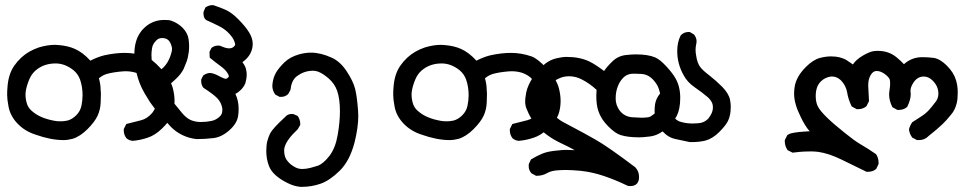

<svg xmlns="http://www.w3.org/2000/svg" viewBox="-20 -433 3741 746"><path d="M460.9 74.2Q460.9 72.3 460.9 68.4L470.7 48.8Q502.9 41 528.3 34.2Q551.8 28.3 571.3 5.9Q586.9 -13.7 586.9 -34.2Q586.9 -52.7 578.1 -78.1Q570.3 -99.6 549.8 -123Q534.2 -141.6 507.8 -150.4Q488.3 -156.2 467.8 -156.2Q460 -156.2 441.9 -154.3Q423.8 -152.3 407.7 -148.9Q391.6 -145.5 382.8 -141.1Q374 -136.7 364.3 -128.9Q371.1 -104.5 371.1 -83Q372.1 -75.2 372.1 -69.3Q372.1 -50.8 371.1 -34.2Q370.1 -7.8 359.4 16.1Q348.6 40 320.3 68.4Q291 97.7 261.7 106.4Q243.2 111.3 226.6 111.3Q177.7 111.3 117.2 89.8Q75.2 76.2 46.9 45.9Q18.6 15.6 12.7 -21.5Q7.8 -46.9 7.8 -64Q7.8 -81.1 8.8 -90.8Q11.7 -144.5 36.1 -178.7Q46.9 -194.3 62.5 -209Q90.8 -235.4 131.8 -249Q165 -258.8 193.4 -258.8Q201.2 -258.8 209 -257.8Q244.1 -254.9 270.5 -243.2Q301.8 -229.5 331.1 -197.3Q357.4 -210.9 383.8 -217.8Q427.7 -227.5 464.8 -227.5Q505.9 -227.5 544.9 -213.9Q568.4 -206.1 605 -166.5Q641.6 -127 651.4 -90.8Q658.2 -64.5 658.2 -41Q658.2 -13.7 650.4 9.8Q647.5 17.6 644.5 23.4Q634.8 42 608.4 67.4Q582 92.8 554.7 101.6Q527.3 111.3 496.1 114.3Q481.4 113.3 470.7 103.5Q460.9 89.8 460.9 74.2ZM300.8 -63.5Q300.8 -95.7 291 -124Q283.2 -145.5 265.6 -160.2Q232.4 -186.5 196.3 -186.5Q156.2 -186.5 127 -166Q117.2 -159.2 110.4 -151.4Q97.7 -137.7 88.4 -110.8Q79.1 -84 79.1 -65.4Q79.1 -45.9 85.9 -26.4Q91.8 -10.7 108.4 2Q137.7 26.4 190.4 36.1Q201.2 38.1 207.5 38.1Q213.9 38.1 221.2 38.1Q228.5 38.1 243.2 35.2Q260.7 30.3 276.4 14.6Q292 -1 296.4 -22Q300.8 -43 300.8 -63.5Z M894.5 -68.4Q907.2 -42 907.2 -9.8Q907.2 2.9 905.3 16.6Q901.4 45.9 872.1 72.3Q841.8 99.6 809.6 103.5Q777.3 107.4 744.1 107.4Q731.4 106.4 713.9 101.6Q666 86.9 634.8 49.8Q614.3 27.3 595.7 5.9Q577.1 -15.6 563.5 -35.2Q540 -71.3 528.3 -96.7Q513.7 -129.9 507.8 -162.6Q502 -195.3 502 -220.7Q502 -273.4 524.4 -305.7Q531.2 -316.4 541 -325.2Q573.2 -355.5 618.2 -355.5Q624 -355.5 633.3 -355Q642.6 -354.5 655.3 -348.6Q674.8 -339.8 690.4 -324.2Q710 -303.7 712.9 -279.3Q714.8 -264.6 714.8 -252.9Q714.8 -241.2 713.4 -230.5Q711.9 -219.7 709.5 -208.5Q707 -197.3 702.1 -186.5Q694.3 -164.1 686.5 -153.3Q676.8 -137.7 652.3 -116.2Q632.8 -97.7 613.3 -85L685.5 3.9Q704.1 26.4 721.7 33.7Q739.3 41 759.8 41Q782.2 41 800.8 37.1Q820.3 33.2 834 19.5Q843.8 10.7 843.8 -3.9Q843.8 -7.8 843.8 -11.7Q839.8 -35.2 824.2 -51.3Q808.6 -67.4 770.5 -91.8Q761.7 -102.5 761.7 -118.2Q761.7 -120.1 761.7 -124L769.5 -139.6Q783.2 -149.4 795.9 -149.4Q810.5 -149.4 837.9 -133.8Q851.6 -127 857.4 -127Q862.3 -127 867.2 -132.8Q869.1 -133.8 869.1 -137.2Q869.1 -140.6 864.3 -148.4Q856.4 -162.1 836.9 -176.3Q817.4 -190.4 794.9 -209L793.9 -231.4L801.8 -247.1Q813.5 -255.9 827.1 -255.9Q833 -255.9 835.9 -254.9Q857.4 -245.1 870.1 -245.1Q882.8 -245.1 889.6 -252.9Q893.6 -255.9 893.6 -259.8Q893.6 -263.7 891.6 -269.5Q885.7 -288.1 865.2 -307.6Q851.6 -321.3 830.1 -332Q808.6 -342.8 780.3 -355.5Q773.4 -362.3 772 -368.7Q770.5 -375 770.5 -378.9Q770.5 -385.7 771.5 -388.7L778.3 -404.3Q792 -413.1 805.7 -413.1Q809.6 -413.1 811.5 -412.1Q835 -404.3 857.4 -394.5Q880.9 -383.8 907.7 -356.4Q934.6 -329.1 948.2 -306.6Q961.9 -284.2 961.9 -262.7Q961.9 -242.2 952.1 -224.1Q942.4 -206.1 921.9 -191.4Q934.6 -174.8 936.5 -161.1Q938.5 -152.3 938.5 -143.6Q938.5 -134.8 937 -126Q935.5 -117.2 933.6 -110.4Q927.7 -95.7 916.5 -84.5Q905.3 -73.2 894.5 -68.4ZM648.4 -242.2Q648.4 -252.9 641.6 -266.6Q632.8 -285.2 609.4 -285.2Q594.7 -285.2 585.9 -274.4Q573.2 -261.7 570.8 -246.1Q568.4 -230.5 568.4 -220.7Q568.4 -179.7 583 -144.5L600.6 -159.2Q635.7 -182.6 647.5 -234.4Q648.4 -238.3 648.4 -242.2Z M1014.6 153.3Q1014.6 143.6 1015.6 133.3Q1016.6 123 1018.6 115.2Q1022.5 100.6 1029.3 85.9Q1040 65.4 1087.9 21.5Q1097.7 9.8 1113.3 9.8Q1119.1 9.8 1121.1 10.7L1136.7 17.6Q1146.5 32.2 1146.5 46.9Q1146.5 48.8 1146.5 52.7L1136.7 69.3Q1093.8 109.4 1085.9 138.7Q1084 145.5 1084 151.4Q1084 178.7 1097.7 193.4Q1108.4 207 1127 216.8Q1139.6 223.6 1154.3 223.6Q1169.9 223.6 1188 218.8Q1206.1 213.9 1214.8 210.9Q1236.3 203.1 1259.8 172.9Q1283.2 142.6 1292 91.8Q1300.8 41 1300.8 0Q1300.8 -48.8 1290 -80.1Q1280.3 -107.4 1258.3 -127Q1236.3 -146.5 1216.8 -154.3Q1207 -158.2 1196.3 -158.2Q1160.2 -158.2 1130.9 -134.8Q1112.3 -119.1 1108.4 -83L1099.6 -67.4Q1087.9 -56.6 1072.3 -56.6Q1070.3 -56.6 1066.4 -56.6L1049.8 -65.4Q1038.1 -81.1 1038.1 -99.6Q1038.1 -104.5 1039.1 -110.4Q1042 -132.8 1052.7 -151.4Q1064.5 -170.9 1085.9 -191.4Q1107.4 -211.9 1141.6 -221.7Q1166 -228.5 1188.5 -228.5Q1225.6 -228.5 1268.6 -209Q1301.8 -194.3 1327.1 -155.8Q1352.5 -117.2 1359.9 -87.4Q1367.2 -57.6 1371.1 -4.9Q1372.1 5.9 1372.1 16.6Q1372.1 62.5 1357.4 121.1Q1337.9 194.3 1298.8 231.4Q1260.7 268.6 1225.6 280.8Q1190.4 293 1153.3 293Q1150.4 293 1147.5 293Q1123 291 1097.7 278.3Q1040 250 1025.4 212.9Q1014.6 185.5 1014.6 153.3Z M1960.9 74.2Q1960.9 72.3 1960.9 68.4L1970.7 48.8Q2002.9 41 2028.3 34.2Q2051.8 28.3 2071.3 5.9Q2086.9 -13.7 2086.9 -34.2Q2086.9 -52.7 2078.1 -78.1Q2070.3 -99.6 2049.8 -123Q2034.2 -141.6 2007.8 -150.4Q1988.3 -156.2 1967.8 -156.2Q1960 -156.2 1941.9 -154.3Q1923.8 -152.3 1907.7 -148.9Q1891.6 -145.5 1882.8 -141.1Q1874 -136.7 1864.3 -128.9Q1871.1 -104.5 1871.1 -83Q1872.1 -75.2 1872.1 -69.3Q1872.1 -50.8 1871.1 -34.2Q1870.1 -7.8 1859.4 16.1Q1848.6 40 1820.3 68.4Q1791 97.7 1761.7 106.4Q1743.2 111.3 1726.6 111.3Q1677.7 111.3 1617.2 89.8Q1575.2 76.2 1546.9 45.9Q1518.6 15.6 1512.7 -21.5Q1507.8 -46.9 1507.8 -64Q1507.8 -81.1 1508.8 -90.8Q1511.7 -144.5 1536.1 -178.7Q1546.9 -194.3 1562.5 -209Q1590.8 -235.4 1631.8 -249Q1665 -258.8 1693.4 -258.8Q1701.2 -258.8 1709 -257.8Q1744.1 -254.9 1770.5 -243.2Q1801.8 -229.5 1831.1 -197.3Q1857.4 -210.9 1883.8 -217.8Q1927.7 -227.5 1964.8 -227.5Q2005.9 -227.5 2044.9 -213.9Q2068.4 -206.1 2105 -166.5Q2141.6 -127 2151.4 -90.8Q2158.2 -64.5 2158.2 -41Q2158.2 -13.7 2150.4 9.8Q2147.5 17.6 2144.5 23.4Q2134.8 42 2108.4 67.4Q2082 92.8 2054.7 101.6Q2027.3 111.3 1996.1 114.3Q1981.4 113.3 1970.7 103.5Q1960.9 89.8 1960.9 74.2ZM1800.8 -63.5Q1800.8 -95.7 1791 -124Q1783.2 -145.5 1765.6 -160.2Q1732.4 -186.5 1696.3 -186.5Q1656.2 -186.5 1627 -166Q1617.2 -159.2 1610.4 -151.4Q1597.7 -137.7 1588.4 -110.8Q1579.1 -84 1579.1 -65.4Q1579.1 -45.9 1585.9 -26.4Q1591.8 -10.7 1608.4 2Q1637.7 26.4 1690.4 36.1Q1701.2 38.1 1707.5 38.1Q1713.9 38.1 1721.2 38.1Q1728.5 38.1 1743.2 35.2Q1760.7 30.3 1776.4 14.6Q1792 -1 1796.4 -22Q1800.8 -43 1800.8 -63.5Z M2150.4 228.5Q2123 229.5 2105.5 239.7Q2087.9 250 2065.4 250H2062.5L2044.9 240.2Q2034.2 228.5 2034.2 212.9Q2034.2 205.1 2035.2 203.1L2043 186.5Q2065.4 172.9 2087.9 163.6Q2110.4 154.3 2150.4 151.4Q2164.1 149.4 2179.7 149.4Q2195.3 149.4 2212.9 150.4Q2188.5 136.7 2163.1 125Q2108.4 99.6 2072.3 62.5Q2042 32.2 2025.4 -11.7Q2020.5 -24.4 2020.5 -37.6Q2020.5 -50.8 2022.5 -60.5Q2025.4 -88.9 2042 -118.2Q2059.6 -149.4 2085.9 -174.8Q2112.3 -200.2 2144.5 -207Q2165 -211.9 2181.6 -211.9Q2232.4 -211.9 2269.5 -194.3Q2292 -183.6 2327.1 -157.2Q2339.8 -175.8 2358.4 -193.4Q2382.8 -217.8 2418 -219.7Q2434.6 -221.7 2450.2 -221.7Q2498 -221.7 2525.4 -210Q2543.9 -202.1 2568.4 -175.8Q2592.8 -149.4 2604.5 -128.9Q2623 -96.7 2623 -52.7Q2623 -9.8 2609.4 17.6Q2599.6 36.1 2568.8 65.4Q2538.1 94.7 2501 97.7Q2478.5 100.6 2463.9 100.6Q2418.9 100.6 2391.6 91.8Q2371.1 85.9 2343.3 58.1Q2315.4 30.3 2304.7 -2Q2296.9 -25.4 2296.9 -60.5Q2296.9 -71.3 2297.9 -84Q2270.5 -109.4 2239.3 -125Q2215.8 -136.7 2191.4 -136.7Q2168.9 -136.7 2151.4 -127.9Q2141.6 -124 2137.2 -119.6Q2132.8 -115.2 2130.9 -112.3Q2115.2 -91.8 2105.5 -74.2Q2098.6 -61.5 2098.6 -47.9Q2098.6 -43 2099.6 -39.1Q2102.5 -18.6 2124 4.9Q2146.5 29.3 2164.1 39.1Q2181.6 48.8 2215.3 66.4Q2249 84 2295.4 110.4Q2341.8 136.7 2448.2 216.8Q2462.9 232.4 2462.9 253.9Q2462.9 264.6 2460.9 269.5Q2458 277.3 2454.1 281.2Q2445.3 290 2428.7 290Q2419.9 290 2417 288.1Q2373 266.6 2327.1 251Q2281.2 235.4 2234.4 230.5Q2199.2 227.5 2180.7 227.5Q2162.1 227.5 2150.4 228.5ZM2546.9 -48.8Q2546.9 -56.6 2545.9 -64.5Q2541 -88.9 2533.2 -102.5Q2509.8 -141.6 2475.6 -145.5Q2462.9 -146.5 2452.6 -146.5Q2442.4 -146.5 2434.6 -146.5Q2415 -144.5 2401.9 -131.3Q2388.7 -118.2 2380.9 -98.6Q2372.1 -77.1 2372.1 -50.3Q2372.1 -23.4 2388.7 -2Q2406.2 19.5 2434.6 22.5Q2461.9 24.4 2472.7 24.4Q2483.4 24.4 2489.3 23.4Q2502.9 23.4 2510.7 17.6Q2510.7 17.6 2511.7 16.6Q2530.3 5.9 2540 -16.6Q2546.9 -32.2 2546.9 -48.8Z M2527.3 30.3Q2523.4 13.7 2523.4 0.5Q2523.4 -12.7 2524.4 -20.5Q2526.4 -49.8 2548.8 -74.2Q2559.6 -85 2576.2 -85Q2582 -85 2585 -84L2599.6 -77.1L2601.6 -75.2Q2610.4 -64.5 2610.4 -48.8Q2610.4 -46.9 2610.4 -43Q2593.8 -19.5 2593.8 -3.9Q2593.8 25.4 2614.3 36.1Q2619.1 39.1 2627 41Q2647.5 46.9 2671.4 46.9Q2695.3 46.9 2708 43Q2722.7 38.1 2732.4 27.3Q2750 4.9 2750 -14.6Q2750 -26.4 2747.1 -32.2Q2741.2 -45.9 2728.5 -56.6Q2709 -73.2 2680.7 -92.8Q2650.4 -113.3 2635.7 -141.6Q2611.3 -185.5 2611.3 -234.4Q2611.3 -269.5 2625 -295.9Q2637.7 -308.6 2654.3 -308.6Q2656.2 -308.6 2660.2 -308.6L2676.8 -298.8Q2686.5 -286.1 2686.5 -272.5Q2686.5 -267.6 2684.6 -258.8Q2682.6 -250 2682.6 -239.3Q2682.6 -228.5 2684.6 -218.8Q2688.5 -188.5 2701.2 -171.9Q2710.9 -159.2 2735.4 -140.6Q2761.7 -120.1 2786.1 -95.7Q2811.5 -69.3 2816.4 -45.9Q2819.3 -30.3 2819.3 -19.5Q2819.3 -8.8 2818.4 0Q2816.4 20.5 2808.1 37.6Q2799.8 54.7 2774.4 80.1Q2749 105.5 2720.7 113.3Q2696.3 119.1 2668.9 119.1Q2662.1 119.1 2660.2 119.1Q2632.8 113.3 2605.5 107.4Q2576.2 101.6 2554.7 77.6Q2533.2 53.7 2527.3 30.3Z M3517.6 -80.1 3518.6 -66.4Q3518.6 -45.9 3504.9 -17.6Q3491.2 -5.9 3472.7 -5.9Q3470.7 -5.9 3466.8 -5.9L3447.3 -16.6Q3434.6 -42 3434.6 -65.4Q3434.6 -73.2 3436.5 -85.4Q3438.5 -97.7 3438.5 -106.9Q3438.5 -116.2 3437.5 -122.1Q3435.5 -131.8 3418.9 -144.5Q3402.3 -157.2 3385.7 -157.2Q3372.1 -157.2 3362.8 -141.1Q3353.5 -125 3353.5 -103.5Q3353.5 -100.6 3353.5 -96.2Q3353.5 -91.8 3354 -87.4Q3354.5 -83 3354.5 -78.1Q3354.5 -73.2 3355 -68.8Q3355.5 -64.5 3355.5 -59.6Q3356.4 -50.8 3356.4 -40L3346.7 -20.5Q3333 -8.8 3314.5 -8.8Q3312.5 -8.8 3308.6 -8.8L3289.1 -19.5Q3275.4 -47.9 3271.5 -74.2Q3266.6 -101.6 3247.1 -121.1Q3231.4 -135.7 3213.9 -135.7Q3211.9 -135.7 3209 -135.7Q3185.5 -132.8 3168.9 -116.2Q3149.4 -96.7 3149.4 -59.6Q3149.4 -37.1 3157.2 -20.5Q3172.9 12.7 3265.6 85.9Q3299.8 113.3 3319.3 125Q3351.6 143.6 3383.8 166Q3393.6 180.7 3393.6 198.2Q3393.6 200.2 3393.6 204.1L3384.8 222.7L3382.8 224.6Q3371.1 234.4 3352.5 234.4Q3350.6 234.4 3346.7 234.4Q3296.9 210 3248.5 186.5Q3200.2 163.1 3160.2 157.2Q3144.5 155.3 3132.8 155.3Q3121.1 155.3 3106.4 155.8Q3091.8 156.2 3059.6 160.2L3040 150.4Q3029.3 133.8 3029.3 117.2Q3029.3 115.2 3029.3 111.3L3039.1 91.8Q3046.9 86.9 3053.7 85Q3077.1 79.1 3126 77.1Q3107.4 56.6 3089.8 18.6Q3065.4 -30.3 3065.4 -69.3Q3065.4 -82 3067.4 -94.7Q3073.2 -134.8 3111.3 -172.9Q3139.6 -201.2 3166 -208Q3188.5 -213.9 3209 -213.9Q3245.1 -213.9 3269.5 -199.2Q3282.2 -190.4 3293.9 -182.6Q3306.6 -202.1 3334 -217.8Q3343.8 -223.6 3357.4 -229.5Q3371.1 -235.4 3390.6 -235.4Q3433.6 -235.4 3463.9 -210Q3480.5 -196.3 3492.2 -183.6Q3522.5 -210.9 3563.5 -210.9Q3585.9 -210.9 3608.4 -208Q3632.8 -204.1 3659.2 -177.7Q3685.5 -151.4 3694.3 -122.1Q3701.2 -100.6 3701.2 -73.2Q3701.2 -47.9 3697.3 -32.2Q3690.4 -4.9 3675.8 11.7Q3656.2 36.1 3642.6 48.8Q3620.1 70.3 3588.9 94.7Q3573.2 111.3 3550.8 111.3Q3547.9 111.3 3543 111.3L3524.4 101.6Q3517.6 91.8 3515.1 84.5Q3512.7 77.1 3511.7 69.3Q3515.6 54.7 3524.4 42Q3543 30.3 3557.6 20.5Q3576.2 8.8 3589.8 -5.9Q3603.5 -21.5 3617.2 -40Q3626 -52.7 3626 -69.3Q3626 -98.6 3602.5 -121.1Q3586.9 -135.7 3569.3 -135.7Q3544.9 -135.7 3529.3 -112.3Q3517.6 -94.7 3517.6 -80.1Z"/></svg>

Font: JasonHandwriting2
Style: SemiBold
Weight: 600
Version: Version 1.04.7